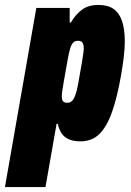

<svg xmlns="http://www.w3.org/2000/svg" viewBox="-67 -560 530 777"><path d="M-47 197 80 -528H215V-469H220Q237 -499 263 -519.5Q289 -540 332 -540Q370 -540 393 -523.5Q416 -507 427 -474.5Q438 -442 438 -392Q438 -364 434 -330.5Q430 -297 423 -256Q407 -164 385.5 -104.5Q364 -45 334 -16.5Q304 12 259 12Q228 12 209 2.5Q190 -7 180.5 -23Q171 -39 167 -59H162L117 197ZM205 -144Q217 -144 224.5 -151.5Q232 -159 238 -175.5Q244 -192 249 -219Q260 -279 264.5 -307.5Q269 -336 270.5 -346.5Q272 -357 272 -362Q272 -375 269.5 -382Q267 -389 262 -392Q257 -395 249 -395Q236 -395 229 -387.5Q222 -380 217 -364Q212 -348 207 -319Q196 -259 191 -229.5Q186 -200 184.5 -189Q183 -178 183 -172Q183 -162 185 -156Q187 -150 192 -147Q197 -144 205 -144Z"/></svg>

Font: Archivo ExtraCondensed Black
Style: Italic
Weight: 900
Width: 2
Italic angle: -10°
Designer: Hector Gatti
Foundry: Omnibus-Type
Version: Version 2.001